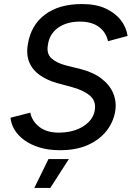

<svg xmlns="http://www.w3.org/2000/svg" viewBox="-20 -731 652 951"><path d="M277 13Q220 13 176 -0.5Q132 -14 101 -36.5Q70 -59 52.5 -87.5Q35 -116 32 -148L130 -173Q138 -132 173.5 -103.5Q209 -75 268 -74Q344 -74 393.5 -106Q443 -138 450 -188Q456 -232 424 -258.5Q392 -285 335 -300L261 -320Q215 -333 178.5 -358Q142 -383 125.5 -421.5Q109 -460 118 -512Q133 -606 202.5 -658.5Q272 -711 386 -711Q456 -711 504 -688.5Q552 -666 579 -630.5Q606 -595 612 -553L515 -527Q505 -572 469.5 -598Q434 -624 376 -624Q310 -624 267 -593Q224 -562 217 -507Q210 -465 234.5 -442.5Q259 -420 303 -408L379 -389Q442 -373 483 -341.5Q524 -310 541 -268.5Q558 -227 551 -182Q542 -126 507 -82Q472 -38 414.5 -12.5Q357 13 277 13ZM150 200 220 57H321L229 200Z"/></svg>

Font: Figtree Light Medium
Style: Italic
Weight: 500
Italic angle: -9.5°
Version: Version 2.000